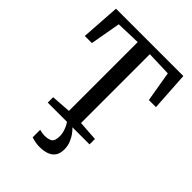

<svg xmlns="http://www.w3.org/2000/svg" viewBox="-274 -873 1244 1244"><g transform="rotate(45 347.5 -251.0)"><path d="M292 -59V-689.5L123.5 -684L86.5 -475H21.5L39.5 -743H656.5L673.5 -475H608.5L573 -684L403 -689.5V-59L540 -49.5V0H157V-49.5ZM320.5 241Q301.5 241 281 237Q260.5 233 247 228V159Q257.5 162.5 271.5 164.5Q285.5 166.5 292.5 166.5Q328.5 166.5 347.5 154.2Q366.5 142 366.5 96.5Q366.5 76.5 360.2 56.5Q354 36.5 346 21.2Q338 6 333 0H364.5H383Q393.5 9 409.2 29.5Q425 50 436.8 78.8Q448.5 107.5 448 140Q447.5 176.5 431.8 198.8Q416 221 387.8 231Q359.5 241 320.5 241Z"/></g></svg>

Font: Merriweather Light 18pt
Style: Regular
Weight: 400
Version: Version 2.100